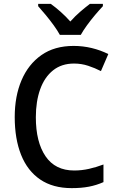

<svg xmlns="http://www.w3.org/2000/svg" viewBox="-20 -961 608 991"><path d="M362 -633Q298 -633 254 -598Q210 -563 187.5 -500.5Q165 -438 165 -356Q165 -228 215 -154.5Q265 -81 363 -81Q402 -81 439.5 -89.5Q477 -98 514 -112V-21Q478 -5 439 2.5Q400 10 350 10Q253 10 187.5 -34.5Q122 -79 89 -161.5Q56 -244 56 -357Q56 -464 91 -546.5Q126 -629 193.5 -676.5Q261 -724 360 -724Q408 -724 453.5 -713Q499 -702 539 -682L501 -594Q470 -610 435 -621.5Q400 -633 362 -633ZM289 -781Q277 -803 257.5 -830Q238 -857 216.5 -883Q195 -909 177 -929V-941H242Q266 -924 292.5 -900.5Q319 -877 343 -850Q368 -878 393.5 -900Q419 -922 444 -941H511V-929Q493 -910 471 -884Q449 -858 429 -830.5Q409 -803 397 -781Z"/></svg>

Font: Noto Sans Gurmukhi UI SemiCondensed Medium
Style: Regular
Weight: 500
Width: 4
Designer: Jelle Bosma - Monotype Design Team
Foundry: Monotype Imaging Inc.
Version: Version 2.004; ttfautohint (v1.8.4.7-5d5b)